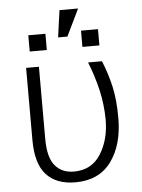

<svg xmlns="http://www.w3.org/2000/svg" viewBox="-55 -820 645 874"><g transform="rotate(-5 267.5 -383.5)"><path d="M134.3 -528.3V-197.8Q134.3 -114.3 165.3 -76.7Q196.3 -39.1 252 -39.1Q332.5 -39.1 374.3 -104.7Q416 -170.4 416 -263.7Q415 -333.5 400.1 -397.7Q385.3 -461.9 358.9 -528.3H422.4Q446.8 -468.8 460.4 -408.4Q474.1 -348.1 474.1 -264.6Q474.1 -141.6 418.2 -65.7Q362.3 10.3 254.4 10.3Q168 10.3 121.8 -39.8Q75.7 -89.8 75.7 -198.7V-528.3ZM417 -601.1H339.4V-675.3H417ZM176.8 -601.1H98.6V-675.3H176.8ZM250 -776.9H335L275.4 -653.8H232.9Z"/></g></svg>

Font: Franko
Style: Light
Weight: 300
Designer: Google
Version: Version 1.200310; 2013